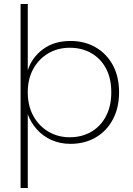

<svg xmlns="http://www.w3.org/2000/svg" viewBox="-20 -713 665 961"><path d="M119 228H83V-693H119V-361Q139 -425 195 -466.5Q251 -508 333 -508Q403 -508 458 -476.5Q513 -445 544.5 -387.5Q576 -330 576 -251Q576 -173 544.5 -114.5Q513 -56 458 -24.5Q403 7 333 7Q280 7 237 -12.5Q194 -32 164 -66Q134 -100 119 -141ZM537 -251Q537 -321 510.5 -370.5Q484 -420 437 -447Q390 -474 329 -474Q270 -474 222.5 -446.5Q175 -419 147 -369Q119 -319 119 -251Q119 -183 147 -132.5Q175 -82 222.5 -54Q270 -26 329 -26Q390 -26 437 -53.5Q484 -81 510.5 -131.5Q537 -182 537 -251Z"/></svg>

Font: Albert Sans ExtraLight
Style: Regular
Weight: 250
Designer: Andreas Rasmussen
Foundry: a.Foundry
Version: Version 1.025